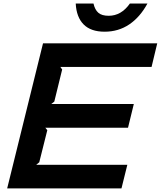

<svg xmlns="http://www.w3.org/2000/svg" viewBox="-20 -1052 898 1072"><path d="M690.9 -131.8 658.2 0H20L220.2 -810.1H857.9L826.2 -678.2H316.9L327.1 -664.1L283.2 -484.9L266.1 -471.2H727.1L694.8 -338.9H232.9L244.1 -325.2L199.2 -146L182.1 -131.8ZM705.1 -1032.2H803.2Q761.7 -956.1 701.4 -915.5Q641.1 -875 564 -875Q487.3 -875 447 -915.5Q406.7 -956.1 402.8 -1032.2H502Q509.8 -997.6 529.1 -980.7Q548.3 -963.9 586.9 -963.9Q657.2 -963.9 705.1 -1032.2Z"/></svg>

Font: Sinkin Sans 600 SemiBold Italic
Style: Regular
Weight: 600
Italic angle: -112°
Designer: Keith Bates
Foundry: K-Type
Version: Sinkin Sans (version 1.0)  by Keith Bates   •   © 2014   www